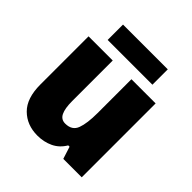

<svg xmlns="http://www.w3.org/2000/svg" viewBox="-198 -866 1016 1016"><g transform="rotate(45 310.5 -358.0)"><path d="M561 -553V0H423L401 -69H391Q367 -28 327 -9Q287 10 239 10Q160 10 109.5 -40Q59 -90 59 -193V-553H240V-249Q240 -195 253.5 -167Q267 -139 298 -139Q349 -139 364.5 -181Q380 -223 380 -300V-553ZM479 -726V-611H144V-726Z"/></g></svg>

Font: Noto Sans Bengali SemiCondensed Black
Style: Regular
Weight: 900
Width: 4
Designer: Joana Ranito - Universal Thirst; Jelle Bosma - Monotype Design Team
Foundry: Universal Thirst ehf.
Version: Version 3.000; ttfautohint (v1.8.4.7-5d5b)